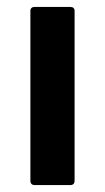

<svg xmlns="http://www.w3.org/2000/svg" viewBox="-20 -600 304 556"><path d="M81 -64Q68 -64 68 -77V-568Q68 -580 81 -580H183Q196 -580 196 -568V-77Q196 -64 183 -64Z"/></svg>

Font: Sofia Sans ExtraBold
Style: Regular
Weight: 800
Designer: Botio Nikoltchev, Ani Petrova
Foundry: lettersoup
Version: Version 4.101; ttfautohint (v1.8.4.7-5d5b)